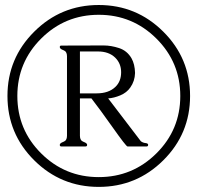

<svg xmlns="http://www.w3.org/2000/svg" viewBox="-20 -729 787 767"><path d="M412.1 -335.9 542.5 -165Q550.8 -158.2 563.5 -157.2Q571.8 -155.8 571.8 -150.4V-149.9Q571.3 -144 565.9 -144H489.3Q483.9 -144 430.2 -220Q376.5 -295.9 345.2 -335.9H299.3V-186Q299.3 -167.5 313.7 -162.4Q328.1 -157.2 328.1 -150.4Q328.1 -144 321.8 -144H224.6Q218.8 -144 218.8 -150.4Q218.8 -157.2 233.2 -162.4Q247.6 -167.5 247.6 -186V-504.9Q247.6 -523.4 233.2 -528.6Q218.8 -533.7 218.8 -541Q218.8 -546.9 224.6 -546.9L394 -547.4Q423.8 -547.4 455.8 -536.9Q487.8 -526.4 505.4 -496.1Q518.6 -472.7 519.5 -437.5Q518.6 -404.8 500.5 -379.4Q486.3 -358.9 460.7 -348.1Q435.1 -337.4 412.1 -335.9ZM374.5 -709Q525.4 -709 632.3 -602.5Q739.3 -496.1 739.3 -345.7Q739.3 -194.8 632.3 -88.6Q525.4 17.6 374.5 17.6Q223.6 17.6 116.7 -88.6Q9.8 -194.8 9.8 -345.7Q9.8 -496.1 116.7 -602.5Q223.6 -709 374.5 -709ZM299.3 -523.4V-356H365.7Q414.1 -356 440.9 -381.8Q463.9 -403.8 463.9 -440.4Q463.9 -475.6 439.9 -499Q414.6 -523.4 371.6 -523.4ZM374.5 -669.9Q239.7 -669.9 144.5 -575Q49.3 -480 49.3 -345.7Q49.3 -210.9 144.5 -116.2Q239.7 -21.5 374.5 -21.5Q509.3 -21.5 604.7 -116.2Q700.2 -210.9 700.2 -345.7Q700.2 -480 604.7 -575Q509.3 -669.9 374.5 -669.9Z"/></svg>

Font: Caudex
Style: Regular
Weight: 400
Version: Version 1.01